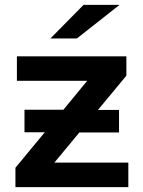

<svg xmlns="http://www.w3.org/2000/svg" viewBox="-20 -764 582 784"><path d="M504 -100V0H43V-79L163 -224H80V-316H239L336 -434H49V-534H496V-455L380 -315H466V-223H304L202 -100ZM321 -744H468L294 -607H186Z"/></svg>

Font: Montserrat Alternates SemiBold
Style: Regular
Weight: 600
Designer: Julieta Ulanovsky
Foundry: Julieta Ulanovsky
Version: Version 7.200